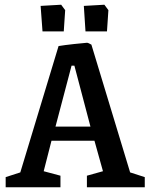

<svg xmlns="http://www.w3.org/2000/svg" viewBox="-20 -793 633 813"><path d="M4 -43 66 -63 228 -598Q252 -602 293 -606.5Q334 -611 349 -612Q353 -612 367 -604L531 -63L593 -43V0H348V-49L416 -68L380 -197H198L165 -68L236 -49V0H4ZM363 -257 295 -515H283L215 -257ZM152 -768 239 -773 256 -750 250 -660H160ZM335 -768 422 -773 439 -750 433 -660H342Z"/></svg>

Font: Grenze Medium
Style: Regular
Weight: 500
Designer: Renata Polastri
Foundry: Omnibus-Type
Version: Version 1.002; ttfautohint (v1.8)